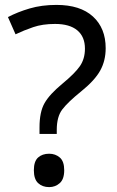

<svg xmlns="http://www.w3.org/2000/svg" viewBox="-20 -744 474 778"><path d="M140.1 -201.2V-228Q140.1 -290 160.4 -325.9Q180.7 -361.8 232.2 -404.3Q283.7 -446.8 304 -476.3Q324.2 -505.9 324.2 -546.9Q324.2 -595.2 293.2 -621.1Q262.2 -647 203.1 -647Q152.3 -647 114.5 -634Q76.7 -621.1 43 -605L12.2 -674.8Q51.3 -695.3 100.1 -709.7Q148.9 -724.1 209 -724.1Q305.2 -724.1 356.7 -677Q408.2 -629.9 408.2 -548.8Q408.2 -498 386.2 -458.3Q364.3 -418.5 309.6 -374.3Q254.9 -330.1 232.4 -300.5Q210 -271 210 -217.8V-201.2ZM240.2 -54.2Q240.2 -18.1 222.2 -2Q204.1 14.2 179.2 14.2Q151.9 14.2 134.5 -2Q117.2 -18.1 117.2 -54.2Q117.2 -90.3 134.3 -105.7Q151.4 -121.1 179.2 -121.1Q204.6 -121.1 222.4 -105.7Q240.2 -90.3 240.2 -54.2Z"/></svg>

Font: NotoSansMyanmarRegular
Style: Regular
Weight: 400
Designer: Monotype Design team
Foundry: Monotype Imaging Inc.
Version: Version 1.05